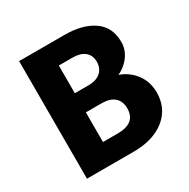

<svg xmlns="http://www.w3.org/2000/svg" viewBox="-158 -845 974 990"><g transform="rotate(-30 329.0 -350.0)"><path d="M82.5 0V-700H353.5Q460.5 -700 524.5 -655.2Q588.5 -610.5 588.5 -522.5Q588.5 -490.5 575.5 -463.5Q562.5 -436.5 540.2 -415.8Q518 -395 490.5 -382.5Q547 -362.5 581.8 -316Q616.5 -269.5 616.5 -205.5Q616.5 -143 585.2 -97Q554 -51 496.5 -25.5Q439 0 360 0ZM248.5 -122.5H336Q390 -122.5 417 -144.5Q444 -166.5 444 -210.5Q444 -252.5 418.2 -275.8Q392.5 -299 341.5 -299H248.5ZM248.5 -413H331Q361 -413 382.8 -423Q404.5 -433 416.2 -452Q428 -471 428 -497.5Q428 -536 402.2 -557Q376.5 -578 328.5 -578H248.5Z"/></g></svg>

Font: Geologica Roman
Style: Bold
Weight: 700
Designer: Sindre Bremnes, Frode Helland
Foundry: Monokrom Skriftforlag AS
Version: Version 1.010;gftools[0.9.28]